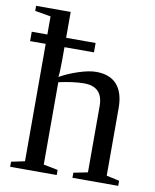

<svg xmlns="http://www.w3.org/2000/svg" viewBox="-80 -755 659 817"><g transform="rotate(10 250.0 -347.0)"><path d="M10.7 -582H78.1V-660.2L9.8 -671.9V-693.8H159.2V-582H286.6V-541.5H159.2V-485.4Q159.2 -434.6 155.8 -412.1Q190.9 -432.1 235.6 -446.8Q280.3 -461.4 311 -461.4Q370.6 -461.4 400.9 -426.8Q431.2 -392.1 431.2 -326.2V-34.2L486.8 -22V0H289.1V-22L350.1 -34.2V-320.3Q350.1 -404.3 269 -404.3Q223.1 -404.3 159.2 -390.1V-34.2L221.2 -22V0H20V-22L78.1 -34.2V-541.5H10.7Z"/></g></svg>

Font: Tinos
Style: Regular
Weight: 400
Designer: Steve Matteson
Foundry: Monotype Imaging Inc.
Version: Version 1.23